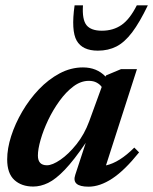

<svg xmlns="http://www.w3.org/2000/svg" viewBox="-20 -690 576 722"><path d="M263 -32.5 302.5 -153Q258 -87.5 223.8 -51.8Q189.5 -16 161 -2.2Q132.5 11.5 105 11.5Q61 11.5 34 -13.2Q7 -38 7 -90.5Q7 -131.5 22 -178.2Q37 -225 63.8 -270.8Q90.5 -316.5 126.2 -354Q162 -391.5 204.2 -414Q246.5 -436.5 292 -436.5Q344 -436.5 377 -402L379 -406.5L435 -430H495L378.5 -68Q429 -79 485 -135L503 -117Q448.5 -49 402 -18.5Q355.5 12 313 12Q248 12 263 -32.5ZM122.5 -105Q122.5 -68.5 156.5 -68.5Q177 -68.5 207.5 -89.5Q238 -110.5 267.8 -147.8Q297.5 -185 315.5 -234L362.5 -363Q356 -372.5 343.8 -379.2Q331.5 -386 314 -386Q284 -386 256 -365Q228 -344 203.8 -310.5Q179.5 -277 161.2 -238.8Q143 -200.5 132.8 -164.8Q122.5 -129 122.5 -105ZM363 -574.5Q405.5 -574.5 436.8 -596Q468 -617.5 494.5 -670H536Q505 -605.5 476.8 -568.2Q448.5 -531 417.8 -515.2Q387 -499.5 348 -499.5Q290 -499.5 268.5 -537Q247 -574.5 260.5 -670H292Q288.5 -616.5 305.2 -595.5Q322 -574.5 363 -574.5Z"/></svg>

Font: Newsreader 16pt SemiBold
Style: Italic
Weight: 600
Italic angle: -17°
Designer: Hugues Gentile
Foundry: Production Type
Version: Version 1.003; ttfautohint (v1.8.3)